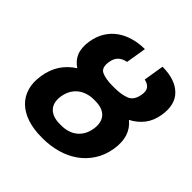

<svg xmlns="http://www.w3.org/2000/svg" viewBox="-194 -893 1059 1059"><g transform="rotate(45 335.5 -363.5)"><path d="M43.3 -226.2Q52.6 -284.8 80.6 -327.4Q108.7 -370 154.5 -398.8Q119 -421.2 103.9 -457.7Q88.8 -494.3 96.6 -546.9Q104 -595.2 125.9 -630.9Q147.7 -666.5 180.6 -690Q213.4 -713.4 255 -725.1Q296.5 -736.9 343.4 -737.2L323.9 -617.9Q292.3 -611.2 275.6 -594.6Q258.9 -578.1 253.6 -546.9Q245.4 -495.7 275.2 -481.9Q306.5 -467.3 360.1 -467.3H373.9Q430.4 -467.3 465.6 -481.9Q500 -496.1 508.5 -546.9Q513.8 -578.1 502.1 -594.6Q490.4 -611.2 461.3 -617.9L480.8 -737.2Q579.9 -736.9 630.3 -687.5Q680.4 -638.5 665.5 -546.9Q657 -494.3 629.1 -457.9Q601.2 -421.5 557.2 -398.8Q592.7 -370 606.5 -327.8Q620.4 -285.5 611.2 -227.6Q601.2 -168.3 572.1 -123.8Q543 -79.2 500.5 -49.5Q458.1 -19.9 405 -5Q351.9 9.9 294 9.9H283.7Q221.9 9.9 173.3 -6Q124.6 -22 92.7 -52.4Q60.7 -82.7 47.6 -126.6Q34.4 -170.5 43.3 -226.2ZM304 -112.9H314.6Q342.3 -112.9 365.8 -120.2Q389.2 -127.5 407.3 -141.9Q425.4 -156.2 437.5 -177.7Q449.6 -199.2 454.2 -227.6Q458.5 -255.3 453.5 -276.6Q448.5 -297.9 435.2 -312.3Q421.9 -326.7 400.9 -334.2Q380 -341.6 352.3 -341.6H342Q314.3 -341.6 290.5 -334Q266.7 -326.3 248.2 -311.8Q229.8 -297.2 217.5 -275.6Q205.3 -253.9 200.6 -226.2Q196 -198.5 201.2 -177.4Q206.3 -156.2 220 -141.9Q233.7 -127.5 255 -120.2Q276.3 -112.9 304 -112.9Z"/></g></svg>

Font: Inter P
Style: Bold Italic
Weight: 700
Italic angle: 9.39999°
Designer: Rasmus Andersson
Foundry: rsms
Version: Version 3.018;git-588b23468